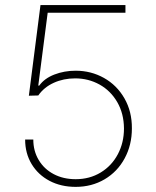

<svg xmlns="http://www.w3.org/2000/svg" viewBox="-20 -727 616 757"><path d="M79.1 -176.8H111.3Q111.3 -131.8 132.6 -96.2Q153.8 -60.5 191.7 -40.5Q229.5 -20.5 278.3 -20.5Q333.5 -20.5 377 -46.9Q420.4 -73.2 444.6 -118.9Q468.8 -164.6 468.8 -220.7Q468.3 -279.3 442.4 -324.2Q416.5 -369.1 372.6 -393.6Q328.6 -418 276.4 -418Q230.5 -418 192.1 -400.6Q153.8 -383.3 130.9 -350.6L93.8 -349.6L139.6 -707H474.6V-676.8H168L130.9 -389.6H134.8Q155.3 -418 194.3 -433.1Q233.4 -448.2 278.3 -448.2Q338.9 -448.2 389.9 -419.7Q440.9 -391.1 470.7 -339.1Q500.5 -287.1 500 -220.7Q500 -155.3 471.4 -102.5Q442.9 -49.8 392.3 -20Q341.8 9.8 278.3 9.8Q220.7 9.8 175.5 -13.9Q130.4 -37.6 104.7 -80.1Q79.1 -122.6 79.1 -176.8Z"/></svg>

Font: Pretendard GOV Thin
Style: Regular
Weight: 100
Designer: Base glyphs from Inter by Rasmus Andersson; Hangeul glyphs from Noto Sans CJK(Source Han Sans) by Jang Soo-young and Kan
Foundry: Kil Hyung-jin
Version: Version 1.309